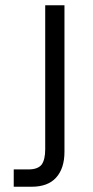

<svg xmlns="http://www.w3.org/2000/svg" viewBox="-20 -710 353 730"><path d="M88.9 -65.9Q123.5 -65.9 138.2 -84Q151.9 -103 151.9 -142.1V-689.9H225.1V-132.8Q225.1 -69.3 192.9 -34.2Q161.6 0 100.1 0H32.2V-65.9Z"/></svg>

Font: D-DIN-PRO
Style: Regular
Weight: 400
Designer: Charles Nix
Foundry: Datto Inc.
Version: Version 1.000;hotconv 1.0.109;makeotfexe 2.5.65596